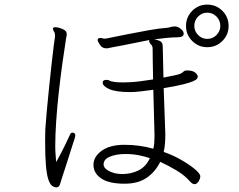

<svg xmlns="http://www.w3.org/2000/svg" viewBox="-20 -811 1040 834"><path d="M973 -698Q973 -660 946 -633Q919 -606 880 -606Q842 -606 815 -633Q788 -660 788 -698Q788 -737 815 -764Q842 -791 880 -791Q919 -791 946 -764Q973 -737 973 -698ZM937 -698Q937 -722 920.5 -739Q904 -756 880 -756Q857 -756 840.5 -739Q824 -722 824 -698Q824 -676 840.5 -659Q857 -642 880 -642Q904 -642 920.5 -659Q937 -676 937 -698ZM698 -220Q698 -204 696.5 -186Q695 -168 691 -151Q727 -139 763.5 -118.5Q800 -98 825 -77.5Q850 -57 850 -45Q850 -40 848 -34.5Q846 -29 843 -23Q840 -19 835.5 -15Q831 -11 825 -11Q816 -11 805 -23Q783 -49 747 -70.5Q711 -92 676 -108Q655 -65 617.5 -39Q580 -13 521 -13Q453 -13 419.5 -36Q386 -59 386 -95Q386 -130 421.5 -156Q457 -182 521 -182Q586 -182 646 -165Q649 -177 650 -189.5Q651 -202 651 -215V-230L646 -421Q617 -417 590.5 -414Q564 -411 547 -411Q483 -411 454.5 -424Q426 -437 426 -452Q426 -455 428 -459Q432 -464 442 -464Q452 -464 455 -461Q469 -453 515 -453Q523 -453 530.5 -453.5Q538 -454 547 -454Q567 -455 593 -458.5Q619 -462 645 -466Q644 -510 643.5 -546Q643 -582 643 -599Q643 -612 635.5 -618.5Q628 -625 628 -634V-637Q591 -630 550.5 -621.5Q510 -613 470 -606Q463 -605 456 -603Q449 -601 442 -601Q424 -601 414 -616.5Q404 -632 404 -637Q404 -646 416 -646Q421 -646 425.5 -644.5Q430 -643 436 -643Q438 -643 440 -643.5Q442 -644 443 -644Q487 -653 535 -662.5Q583 -672 627.5 -680Q672 -688 704 -690Q713 -691 721 -693.5Q729 -696 738 -696H743Q753 -695 764 -686.5Q775 -678 777 -670Q778 -668 778 -665Q778 -649 751 -649Q729 -649 700.5 -646Q672 -643 650 -640Q672 -636 679.5 -629.5Q687 -623 687 -606Q687 -599 688 -561.5Q689 -524 690 -474Q717 -479 737.5 -483.5Q758 -488 764 -491Q772 -495 776.5 -499.5Q781 -504 788 -505H793Q816 -505 827.5 -496Q839 -487 839 -477Q839 -474 835.5 -469Q832 -464 818.5 -458Q805 -452 775 -444.5Q745 -437 691 -428Q693 -371 695 -316.5Q697 -262 698 -233ZM219 -657Q219 -668 214.5 -674Q210 -680 210 -686V-688Q213 -693 220 -693Q226 -693 238 -690Q250 -687 260 -680.5Q270 -674 270 -662Q270 -658 269 -653.5Q268 -649 267 -644Q259 -594 250.5 -532.5Q242 -471 235 -407Q228 -343 224 -283.5Q220 -224 220 -176Q220 -156 221.5 -138.5Q223 -121 224 -107Q247 -148 262.5 -180.5Q278 -213 284 -226Q287 -235 296 -235Q298 -235 298.5 -234.5Q299 -234 300 -234Q307 -231 307 -224Q307 -222 306.5 -219Q306 -216 305 -212Q302 -203 295 -181Q288 -159 279.5 -132Q271 -105 262.5 -79Q254 -53 248 -34.5Q242 -16 241 -12Q237 3 225 3Q215 3 206 -4Q197 -11 190 -31.5Q183 -52 179.5 -92Q176 -132 176 -199Q176 -219 176.5 -233.5Q177 -248 177 -252Q179 -283 183.5 -331.5Q188 -380 193.5 -434Q199 -488 204.5 -536.5Q210 -585 214 -617Q218 -649 219 -652ZM631 -124Q607 -132 581.5 -137Q556 -142 524 -142Q485 -142 457.5 -130.5Q430 -119 430 -97Q430 -80 454.5 -67.5Q479 -55 511 -55Q550 -55 582 -71Q614 -87 631 -124Z"/></svg>

Font: Moon Stars Kai T HW Light
Style: Regular
Weight: 300
Designer: GuiWonder
Version: Version 1.101